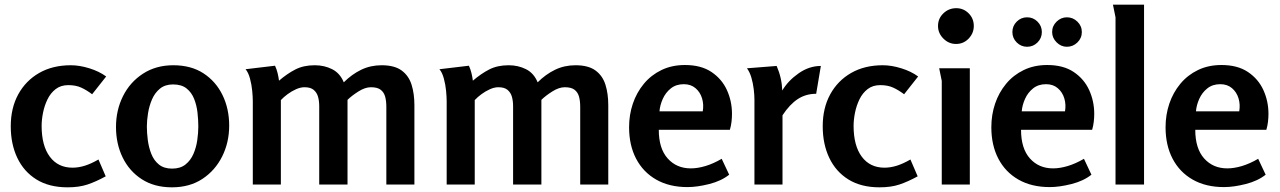

<svg xmlns="http://www.w3.org/2000/svg" viewBox="-20 -789 5472 821"><path d="M283 -510Q320 -510 362 -497Q404 -484 434 -462L374 -386Q350 -404 327 -414.5Q304 -425 272 -425Q240 -425 218 -408Q196 -391 183 -364Q170 -337 164 -307Q158 -277 158 -251Q158 -166 193 -119Q228 -72 290 -72Q316 -72 343 -80.5Q370 -89 401 -107L432 -35Q390 -12 354 0Q318 12 269 12Q190 12 136 -21.5Q82 -55 54 -114Q26 -173 26 -249Q26 -327 58 -385.5Q90 -444 147.5 -477Q205 -510 283 -510Z M715 12Q640 12 586.5 -22.5Q533 -57 504.5 -115.5Q476 -174 476 -246Q476 -318 506 -378Q536 -438 591.5 -474Q647 -510 721 -510Q797 -510 850 -475.5Q903 -441 931.5 -382.5Q960 -324 960 -252Q960 -180 930 -120Q900 -60 845.5 -24Q791 12 715 12ZM716 -68Q751 -68 773 -85.5Q795 -103 807 -130.5Q819 -158 823.5 -189.5Q828 -221 828 -248Q828 -276 824.5 -307.5Q821 -339 810 -366.5Q799 -394 777.5 -411Q756 -428 720 -428Q686 -428 664 -410Q642 -392 630 -364Q618 -336 613 -305Q608 -274 608 -248Q608 -221 612 -190Q616 -159 627 -131Q638 -103 659.5 -85.5Q681 -68 716 -68Z M1156 -508Q1163 -493 1167 -476.5Q1171 -460 1173 -444Q1208 -474 1243 -492Q1278 -510 1326 -510Q1367 -510 1400.5 -493Q1434 -476 1450 -437Q1484 -471 1524 -490.5Q1564 -510 1612 -510Q1667 -510 1697.5 -487.5Q1728 -465 1740 -426.5Q1752 -388 1752 -339V0H1632V-332Q1632 -357 1627 -375.5Q1622 -394 1608 -405Q1594 -416 1566 -416Q1541 -416 1512 -397.5Q1483 -379 1466 -362V0H1345V-335Q1345 -357 1340 -375Q1335 -393 1321.5 -404.5Q1308 -416 1282 -416Q1265 -416 1246 -407.5Q1227 -399 1210 -386.5Q1193 -374 1181 -361V0H1061V-356Q1061 -374 1058.5 -400.5Q1056 -427 1049 -453Q1042 -479 1030 -493Z M1985 -508Q1992 -493 1996 -476.5Q2000 -460 2002 -444Q2037 -474 2072 -492Q2107 -510 2155 -510Q2196 -510 2229.5 -493Q2263 -476 2279 -437Q2313 -471 2353 -490.5Q2393 -510 2441 -510Q2496 -510 2526.5 -487.5Q2557 -465 2569 -426.5Q2581 -388 2581 -339V0H2461V-332Q2461 -357 2456 -375.5Q2451 -394 2437 -405Q2423 -416 2395 -416Q2370 -416 2341 -397.5Q2312 -379 2295 -362V0H2174V-335Q2174 -357 2169 -375Q2164 -393 2150.5 -404.5Q2137 -416 2111 -416Q2094 -416 2075 -407.5Q2056 -399 2039 -386.5Q2022 -374 2010 -361V0H1890V-356Q1890 -374 1887.5 -400.5Q1885 -427 1878 -453Q1871 -479 1859 -493Z M2909 -511Q2978 -511 3022.5 -481Q3067 -451 3088.5 -403.5Q3110 -356 3110 -302Q3110 -286 3108 -268.5Q3106 -251 3101 -234H2797Q2797 -154 2835 -111.5Q2873 -69 2934 -69Q2963 -69 2996.5 -79Q3030 -89 3066 -110L3098 -42Q3064 -15 3012.5 -2Q2961 11 2920 11Q2842 11 2786 -21Q2730 -53 2700 -110.5Q2670 -168 2670 -245Q2670 -298 2686 -345.5Q2702 -393 2733 -430.5Q2764 -468 2808.5 -489.5Q2853 -511 2909 -511ZM2904 -429Q2871 -429 2848.5 -411Q2826 -393 2814 -366Q2802 -339 2800 -313H2985Q2990 -342 2982 -368.5Q2974 -395 2954 -412Q2934 -429 2904 -429Z M3301 -507Q3323 -457 3325 -402Q3350 -444 3395 -475.5Q3440 -507 3490 -507L3470 -388Q3426 -388 3391.5 -365.5Q3357 -343 3326 -296V0H3206V-363Q3206 -382 3203 -407.5Q3200 -433 3193 -457Q3186 -481 3174 -497Z M3755 -510Q3792 -510 3834 -497Q3876 -484 3906 -462L3846 -386Q3822 -404 3799 -414.5Q3776 -425 3744 -425Q3712 -425 3690 -408Q3668 -391 3655 -364Q3642 -337 3636 -307Q3630 -277 3630 -251Q3630 -166 3665 -119Q3700 -72 3762 -72Q3788 -72 3815 -80.5Q3842 -89 3873 -107L3904 -35Q3862 -12 3826 0Q3790 12 3741 12Q3662 12 3608 -21.5Q3554 -55 3526 -114Q3498 -173 3498 -249Q3498 -327 3530 -385.5Q3562 -444 3619.5 -477Q3677 -510 3755 -510Z M4144 -678Q4144 -647 4122 -624Q4100 -601 4068 -601Q4037 -601 4014 -624Q3991 -647 3991 -678Q3991 -710 4014 -732Q4037 -754 4069 -754Q4100 -754 4122 -732Q4144 -710 4144 -678ZM4127 -497V0H4007V-443L3996 -497Z M4458 -511Q4527 -511 4571.5 -481Q4616 -451 4637.5 -403.5Q4659 -356 4659 -302Q4659 -286 4657 -268.5Q4655 -251 4650 -234H4346Q4346 -154 4384 -111.5Q4422 -69 4483 -69Q4512 -69 4545.5 -79Q4579 -89 4615 -110L4647 -42Q4613 -15 4561.5 -2Q4510 11 4469 11Q4391 11 4335 -21Q4279 -53 4249 -110.5Q4219 -168 4219 -245Q4219 -298 4235 -345.5Q4251 -393 4282 -430.5Q4313 -468 4357.5 -489.5Q4402 -511 4458 -511ZM4453 -429Q4420 -429 4397.5 -411Q4375 -393 4363 -366Q4351 -339 4349 -313H4534Q4539 -342 4531 -368.5Q4523 -395 4503 -412Q4483 -429 4453 -429ZM4435 -652Q4435 -626 4416.5 -607.5Q4398 -589 4372 -589Q4346 -589 4327.5 -607.5Q4309 -626 4309 -652Q4309 -678 4327.5 -696.5Q4346 -715 4372 -715Q4398 -715 4416.5 -696.5Q4435 -678 4435 -652ZM4606 -652Q4606 -626 4587 -607.5Q4568 -589 4542 -589Q4517 -589 4498 -608Q4479 -627 4479 -652Q4479 -678 4498 -696.5Q4517 -715 4542 -715Q4568 -715 4587 -696.5Q4606 -678 4606 -652Z M4872 -769V0H4750V-715L4739 -769Z M5203 -511Q5272 -511 5316.5 -481Q5361 -451 5382.5 -403.5Q5404 -356 5404 -302Q5404 -286 5402 -268.5Q5400 -251 5395 -234H5091Q5091 -154 5129 -111.5Q5167 -69 5228 -69Q5257 -69 5290.5 -79Q5324 -89 5360 -110L5392 -42Q5358 -15 5306.5 -2Q5255 11 5214 11Q5136 11 5080 -21Q5024 -53 4994 -110.5Q4964 -168 4964 -245Q4964 -298 4980 -345.5Q4996 -393 5027 -430.5Q5058 -468 5102.5 -489.5Q5147 -511 5203 -511ZM5198 -429Q5165 -429 5142.5 -411Q5120 -393 5108 -366Q5096 -339 5094 -313H5279Q5284 -342 5276 -368.5Q5268 -395 5248 -412Q5228 -429 5198 -429Z"/></svg>

Font: Rosario Light
Style: Bold
Weight: 700
Version: Version 1.101; ttfautohint (v1.8.1.43-b0c9)